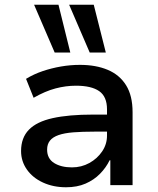

<svg xmlns="http://www.w3.org/2000/svg" viewBox="-20 -782 666 811"><path d="M259 9Q205 9 161.5 -11Q118 -31 93.5 -66Q69 -101 69 -144Q69 -200 102 -234Q135 -268 202.5 -283Q270 -298 373 -298H448V-226H379Q327 -226 289.5 -223Q252 -220 227.5 -211.5Q203 -203 191 -188Q179 -173 179 -150Q179 -112 208.5 -93.5Q238 -75 284 -75Q324 -75 357.5 -93.5Q391 -112 411.5 -142.5Q432 -173 432 -209V-320Q432 -374 399 -397Q366 -420 301 -420Q258 -420 214.5 -408.5Q171 -397 122 -369L90 -449Q123 -469 160 -481.5Q197 -494 237 -501Q277 -508 318 -508Q385 -508 435 -487Q485 -466 512.5 -422Q540 -378 540 -308V0H446V-105H443Q428 -74 402.5 -48Q377 -22 341.5 -6.5Q306 9 259 9ZM359 -560 272 -762H376L427 -560ZM211 -560 124 -762H227L277 -560Z"/></svg>

Font: Nunito Sans 7pt SemiBold
Style: Regular
Weight: 600
Designer: Vernon Adams
Foundry: Vernon Adams
Version: Version 3.101;gftools[0.9.27]